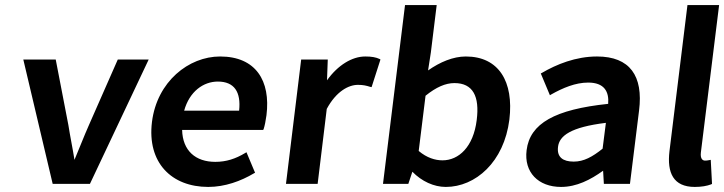

<svg xmlns="http://www.w3.org/2000/svg" viewBox="-20 -726 2859 758"><path d="M335 0 567 -491H445L331 -232C311 -187 294 -142 274 -95C267 -140 257 -187 250 -232L200 -491H72L188 0Z M802 12C868 12 931 -11 983 -42L987 -44L953 -125L948 -122C910 -99 873 -87 830 -87C752 -87 701 -131 699 -213H1019L1021 -217C1025 -229 1029 -249 1032 -271C1049 -407 990 -503 849 -503C725 -503 600 -404 580 -245C560 -84 657 12 802 12ZM840 -404C905 -404 932 -363 924 -289H707C728 -365 783 -404 840 -404Z M1234 0 1270 -296C1307 -365 1356 -391 1393 -391C1414 -391 1426 -388 1442 -383L1447 -382L1482 -491L1479 -493C1464 -500 1447 -503 1422 -503C1370 -503 1314 -469 1271 -409L1274 -491H1169L1109 0Z M1592 0 1608 -48C1645 -10 1693 12 1740 12C1857 12 1970 -86 1991 -254C2009 -404 1949 -503 1819 -503C1769 -503 1717 -481 1670 -448L1681 -519L1704 -706H1579L1492 0ZM1660 -348C1702 -382 1739 -398 1774 -398C1847 -398 1874 -346 1862 -252C1849 -146 1791 -93 1727 -93C1698 -93 1665 -103 1633 -130Z M2195 12C2256 12 2311 -16 2361 -52L2364 0H2467L2503 -290C2520 -426 2467 -503 2337 -503C2253 -503 2177 -472 2119 -438L2115 -436L2151 -350L2156 -353C2202 -379 2252 -400 2302 -400C2366 -400 2385 -364 2381 -316C2171 -294 2072 -239 2059 -133C2048 -46 2105 12 2195 12ZM2372 -241 2359 -139C2319 -107 2285 -88 2245 -88C2203 -88 2178 -105 2183 -146C2188 -190 2233 -224 2372 -241Z M2723 12C2750 12 2771 8 2787 2L2791 0L2786 -95L2781 -94C2772 -92 2768 -92 2763 -92C2755 -92 2744 -98 2747 -124L2819 -706H2694L2623 -129C2613 -44 2638 12 2723 12Z"/></svg>

Font: Falling Sky
Style: MedObl
Weight: 500
Designer: Paul D. Hunt
Foundry: Adobe Systems Incorporated
Version: Version 1.02